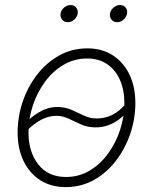

<svg xmlns="http://www.w3.org/2000/svg" viewBox="-20 -746 620 777"><path d="M246.1 11.2Q186.5 11.2 142.8 -16.8Q99.1 -44.9 75.2 -94.7Q51.3 -144.5 51.3 -210Q51.3 -272.9 71.5 -333.5Q91.8 -394 129.4 -442.9Q167 -491.7 218.8 -521Q270.5 -550.3 333.5 -550.3Q392.6 -550.3 436.3 -522.2Q480 -494.1 503.9 -444.3Q527.8 -394.5 527.8 -329.1Q527.8 -265.6 507.3 -205.1Q486.8 -144.5 449.2 -95.5Q411.6 -46.4 359.9 -17.6Q308.1 11.2 246.1 11.2ZM247.1 -29.8Q300.3 -29.8 343.8 -56.2Q387.2 -82.5 418.5 -126Q449.7 -169.4 466.6 -222.2Q483.4 -274.9 483.4 -327.6Q483.4 -380.9 465.8 -421.6Q448.2 -462.4 414.3 -485.8Q380.4 -509.3 332.5 -509.3Q280.3 -509.3 237.1 -483.6Q193.8 -458 162.1 -415Q130.4 -372.1 112.8 -318.8Q95.2 -265.6 95.2 -210.9Q95.2 -131.3 135 -80.6Q174.8 -29.8 247.1 -29.8ZM87.4 -215.8 69.3 -235.8Q91.3 -258.8 114.3 -276.1Q137.2 -293.5 161.4 -303.2Q185.5 -313 210.9 -313Q243.2 -313 269.3 -301.5Q295.4 -290 319.8 -278.3Q344.2 -266.6 370.6 -266.6Q404.3 -266.6 432.9 -280.3Q461.4 -293.9 489.7 -326.2L509.3 -309.1Q487.8 -283.2 465.3 -265.6Q442.9 -248 418.5 -239.3Q394 -230.5 366.7 -230.5Q334.5 -230.5 308.3 -242.2Q282.2 -253.9 258.1 -265.6Q233.9 -277.3 207.5 -277.3Q178.2 -277.3 147.9 -262Q117.7 -246.6 87.4 -215.8ZM454.1 -656.2Q439.9 -656.2 431.4 -666.5Q422.9 -676.8 425.3 -691.4Q427.7 -705.6 439.7 -715.6Q451.7 -725.6 465.8 -725.6Q480 -725.6 488.3 -715.6Q496.6 -705.6 494.1 -691.4Q491.7 -676.8 480 -666.5Q468.3 -656.2 454.1 -656.2ZM253.9 -656.2Q239.7 -656.2 231.4 -666.5Q223.1 -676.8 225.1 -691.4Q227.5 -705.6 239.5 -715.6Q251.5 -725.6 265.6 -725.6Q280.3 -725.6 288.3 -715.6Q296.4 -705.6 294.4 -691.4Q292 -676.8 280.3 -666.5Q268.6 -656.2 253.9 -656.2Z"/></svg>

Font: Inter 16pt ExtraLight
Style: Italic
Weight: 250
Italic angle: -9.3988°
Version: Version 4.001;git-66647c0bb